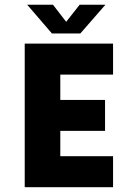

<svg xmlns="http://www.w3.org/2000/svg" viewBox="-20 -776 550 796"><path d="M313 -637.2 417 -756.3H310.1L254.4 -685.5L199.7 -756.3H92.8L195.3 -637.2ZM448.7 -466.8V-595.2H82.5V0H448.7V-128.4H230V-233.4H415.5V-361.8H230V-466.8Z"/></svg>

Font: Now Black
Style: Regular
Weight: 400
Designer: Alfredo Marco Pradil
Foundry: Alfredo Marco Pradil
Version: Version 1.200;hotconv 1.0.109;makeotfexe 2.5.65596